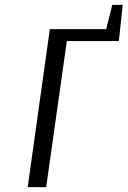

<svg xmlns="http://www.w3.org/2000/svg" viewBox="-20 -770 525 790"><path d="M485 -750 469 -601H255L170 0H94L185 -650H417L442 -750Z"/></svg>

Font: Arsenal
Style: Italic
Weight: 400
Italic angle: -9.10001°
Designer: Andrij Shevchenko
Foundry: Stairsfor
Version: Version 2.001;PS 002.001;hotconv 1.0.88;makeotf.lib2.5.64775